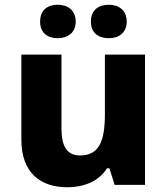

<svg xmlns="http://www.w3.org/2000/svg" viewBox="-20 -779 703 809"><path d="M149 -688C149 -640 181 -618 223 -618C264 -618 299 -640 299 -688C299 -737 264 -759 223 -759C181 -759 149 -737 149 -688ZM363 -688C363 -640 395 -618 439 -618C479 -618 514 -640 514 -688C514 -737 479 -759 439 -759C395 -759 363 -737 363 -688ZM591 -549H422V-299C422 -186 399 -124 317 -124C262 -124 239 -163 239 -238V-549H70V-191C70 -50 151 10 264 10C332 10 396 -14 431 -70H441L463 0H591Z"/></svg>

Font: Noto Sans Gurmukhi ExtraBold
Style: Regular
Weight: 800
Designer: Jelle Bosma - Monotype Design Team
Foundry: Monotype Imaging Inc.
Version: Version 2.004